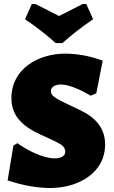

<svg xmlns="http://www.w3.org/2000/svg" viewBox="-20 -927 568 959"><path d="M232 12C365 12 505 -59 505 -206C505 -274 471 -323 415 -358C391 -372 360 -387 323 -404C291 -419 268 -431 255 -440C241 -449 234 -459 234 -472C234 -497 264 -505 284 -505C329 -505 395 -472 433 -449L461 -461L493 -624C431 -647 368 -659 305 -659C171 -659 37 -583 37 -437C37 -324 126 -279 215 -240C247 -226 270 -214 285 -205C299 -195 306 -183 306 -169C306 -142 274 -136 253 -136C194 -136 113 -178 67 -212L47 -200L18 -26C93 -1 164 12 232 12ZM105 -831C165 -790 216 -750 258 -712H292C334 -750 385 -790 445 -831L411 -907H393L275 -847L157 -907H139Z"/></svg>

Font: Luna Sans Black
Style: Regular
Weight: 900
Designer: Juan Pablo del Peral
Foundry: Huerta Tipografica
Version: Version 2.001; ttfautohint (v1.5)